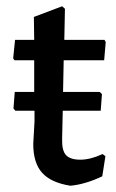

<svg xmlns="http://www.w3.org/2000/svg" viewBox="-20 -586 371 612"><path d="M204 6Q142 -4 114 -35.5Q86 -67 86 -127L90 -199V-233H29L23 -240L27 -293H89V-394H26L22 -400L28 -459H89L88 -532L178 -566L187 -558L185 -459H313L317 -452L312 -394H183L181 -293H298L305 -286L301 -233H180L178 -143Q177 -106 190.5 -91.5Q204 -77 236 -77Q268 -77 307 -95L316 -88L306 -24Q251 2 204 6Z"/></svg>

Font: Alegreya Sans Medium
Style: Regular
Weight: 500
Designer: Juan Pablo del Peral
Foundry: Huerta Tipografica
Version: Version 2.007